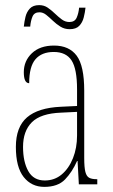

<svg xmlns="http://www.w3.org/2000/svg" viewBox="-20 -720 440 750"><path d="M153 10Q103 10 72.5 -28.5Q42 -67 42 -146Q42 -224 85.5 -261.5Q129 -299 218 -303L281 -306V-371Q281 -451 259.5 -484Q238 -517 190 -517Q143 -517 118.5 -488.5Q94 -460 94 -395Q73 -395 73 -438Q73 -482 104.5 -512Q136 -542 191 -542Q250 -542 279.5 -502.5Q309 -463 309 -366V-103Q309 -66 313.5 -48.5Q318 -31 328.5 -25.5Q339 -20 358 -20H360V0H288L283 -91H281Q262 -48 234 -19Q206 10 153 10ZM155 -15Q193 -15 221 -38.5Q249 -62 265 -102Q281 -142 281 -191V-283L219 -280Q139 -277 104.5 -242.5Q70 -208 70 -146Q70 -88 90.5 -51.5Q111 -15 155 -15ZM252 -606Q232 -606 216 -616Q200 -626 186.5 -639Q173 -652 160.5 -662Q148 -672 134 -672Q114 -672 107 -655.5Q100 -639 98 -616H73Q75 -635 79.5 -654Q84 -673 96.5 -686.5Q109 -700 133 -700Q152 -700 166.5 -690Q181 -680 194.5 -667Q208 -654 221.5 -644Q235 -634 251 -634Q272 -634 279.5 -651Q287 -668 289 -690H314Q312 -671 307 -651.5Q302 -632 289.5 -619Q277 -606 252 -606Z"/></svg>

Font: Noto Serif Georgian ExtraCondensed Thin
Style: Regular
Weight: 100
Width: 2
Designer: Monotype Design Team, Akaki Razmadze
Foundry: Google LLC
Version: Version 2.003; ttfautohint (v1.8.4.7-5d5b)